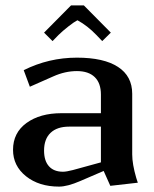

<svg xmlns="http://www.w3.org/2000/svg" viewBox="-20 -691 577 719"><path d="M293.9 -670.9 395 -568.8 362.8 -537.1 340.8 -560.1Q307.6 -594.7 270 -615.2Q258.3 -609.4 235.8 -591.8Q213.4 -574.2 199.2 -560.1L176.8 -537.1L145 -568.8L246.1 -670.9ZM268.1 -475.1Q368.7 -475.1 421.9 -440.4Q475.1 -405.8 475.1 -339.8V-112.8Q475.1 -76.7 490.2 -24.9L496.1 -6.8L393.1 4.9L368.2 -50.8L280.8 -13.2Q232.4 7.8 201.2 7.8Q126 7.8 77.4 -31Q28.8 -69.8 28.8 -129.9Q28.8 -193.8 79.3 -230.5Q129.9 -267.1 210 -267.1H357.9V-336.9Q357.9 -379.9 334.7 -402.3Q311.5 -424.8 268.1 -424.8Q223.6 -424.8 179.2 -404.8L91.8 -366.2L68.8 -428.2Q162.6 -475.1 268.1 -475.1ZM357.9 -83V-216.8H238.8Q193.8 -216.8 169.4 -193.6Q145 -170.4 145 -127Q145 -88.9 163.3 -68.4Q181.6 -47.9 215.8 -47.9Q228.5 -47.9 252.9 -54.2Z"/></svg>

Font: Resagokr
Style: Bold
Weight: 600
Designer: gluk
Foundry: gluk
Version: Version 0.95